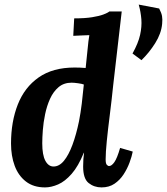

<svg xmlns="http://www.w3.org/2000/svg" viewBox="-20 -805 727 836"><path d="M176 11Q126 11 93 -14.5Q60 -40 44 -83Q28 -126 28 -180Q28 -275 57.5 -350Q87 -425 148.5 -468Q210 -511 305 -511Q312 -511 329 -510.5Q346 -510 353 -509Q358 -555 360.5 -582Q363 -609 365 -625Q367 -641 369 -652Q353 -651 331.5 -650.5Q310 -650 299 -649L303 -725Q350 -725 381 -730Q412 -735 430.5 -742Q449 -749 456 -755H510Q501 -675 491.5 -595Q482 -515 473 -435Q466 -367 458 -304Q450 -241 445 -191Q440 -141 440 -111Q440 -93 445 -87.5Q450 -82 455 -82Q466 -82 478 -99Q490 -116 503 -161L558 -145Q554 -124 544 -97Q534 -70 518 -45.5Q502 -21 478.5 -5Q455 11 422 11Q390 11 366 -8Q342 -27 342 -80Q342 -100 343 -111.5Q344 -123 346 -140H345Q321 -81 292 -48Q263 -15 233 -2Q203 11 176 11ZM213 -80Q238 -80 258.5 -105Q279 -130 295.5 -174.5Q312 -219 324 -277Q331 -313 336 -353.5Q341 -394 345 -437Q338 -440 320 -442.5Q302 -445 292 -445Q258 -445 235 -425.5Q212 -406 198 -375Q184 -344 176.5 -308Q169 -272 166.5 -238.5Q164 -205 164 -181Q164 -130 177.5 -105Q191 -80 213 -80ZM596 -543 557 -572Q582 -617 590 -653Q598 -689 595.5 -721Q593 -753 584 -785L673 -768Q683 -749 685.5 -735Q688 -721 686 -701Q682 -659 656 -617.5Q630 -576 596 -543Z"/></svg>

Font: Lora
Style: Italic
Weight: 400
Italic angle: -3°
Designer: Olga Karpushina, Alexei Vanyashin (Cyrillic)
Foundry: Cyreal
Version: Version 3.008